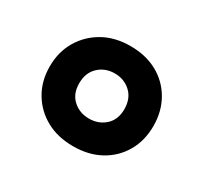

<svg xmlns="http://www.w3.org/2000/svg" viewBox="-83 -836 594 560"><g transform="rotate(30 214.0 -555.5)"><path d="M214 -387Q162 -387 123 -408.5Q84 -430 61.5 -468Q39 -506 39 -555Q39 -604 61.5 -642Q84 -680 123 -702Q162 -724 214 -724Q266 -724 305 -702.5Q344 -681 366 -642.5Q388 -604 388 -555Q388 -506 366 -468Q344 -430 305 -408.5Q266 -387 214 -387ZM214 -480Q246 -480 268 -500Q290 -520 290 -555Q290 -591 268 -611.5Q246 -632 214 -632Q182 -632 160 -611.5Q138 -591 138 -555Q138 -520 160 -500Q182 -480 214 -480Z"/></g></svg>

Font: BC Sans
Style: Bold Italic
Weight: 700
Italic angle: -12°
Designer: Monotype Design Team
Province of B.C.
Foundry: Monotype Imaging Inc.
Version: Version 2.000;GOOG;noto-source:20170915:90ef993387c0